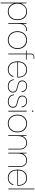

<svg xmlns="http://www.w3.org/2000/svg" viewBox="2106 -2850 950 5201"><g transform="rotate(90 2580.5 -250.0)"><path d="M51 205V-496H67L74 -347H77Q91 -390 120.5 -426.5Q150 -463 193 -485.5Q236 -508 289 -508Q365 -508 418 -474.5Q471 -441 499 -382.5Q527 -324 527 -249Q527 -174 499 -115Q471 -56 418 -22Q365 12 289 12Q207 12 149.5 -35.5Q92 -83 71 -159V205ZM289 -8Q353 -8 401.5 -37Q450 -66 477.5 -120Q505 -174 505 -248Q505 -322 477.5 -375.5Q450 -429 401.5 -458.5Q353 -488 289 -488Q229 -488 181 -456Q133 -424 105.5 -369.5Q78 -315 78 -248Q78 -179 105.5 -124.5Q133 -70 181 -39Q229 -8 289 -8Z M606 0V-496H622L627 -400H630Q650 -440 676.5 -464Q703 -488 738.5 -498Q774 -508 820 -508V-490H814Q787 -490 754.5 -482.5Q722 -475 692.5 -453.5Q663 -432 644.5 -390.5Q626 -349 626 -281V0Z M1064 12Q997 12 943.5 -19Q890 -50 858.5 -108.5Q827 -167 827 -248Q827 -329 859 -387.5Q891 -446 945.5 -477Q1000 -508 1067 -508Q1135 -508 1189 -477Q1243 -446 1274.5 -387.5Q1306 -329 1306 -248Q1306 -167 1273.5 -108.5Q1241 -50 1186.5 -19Q1132 12 1064 12ZM1064 -8Q1120 -8 1170 -34.5Q1220 -61 1252 -114.5Q1284 -168 1284 -248Q1284 -327 1252.5 -380.5Q1221 -434 1171.5 -461Q1122 -488 1067 -488Q1011 -488 961 -461Q911 -434 880 -380.5Q849 -327 849 -248Q849 -168 880 -114.5Q911 -61 960 -34.5Q1009 -8 1064 -8Z M1433 0V-608Q1433 -638 1442 -659.5Q1451 -681 1472.5 -693Q1494 -705 1531 -705H1577V-687H1527Q1488 -687 1470.5 -669Q1453 -651 1453 -608V0ZM1350 -478V-496H1596V-478Z M1865 12Q1794 12 1744 -20.5Q1694 -53 1668 -113Q1642 -173 1642 -254Q1642 -335 1671 -391.5Q1700 -448 1751 -478Q1802 -508 1868 -508Q1941 -508 1988 -476Q2035 -444 2058 -392.5Q2081 -341 2081 -282Q2081 -272 2081 -264.5Q2081 -257 2080 -246H1653V-264H2062Q2062 -377 2008 -432.5Q1954 -488 1868 -488Q1816 -488 1769.5 -464.5Q1723 -441 1693.5 -390.5Q1664 -340 1664 -259V-250Q1664 -165 1691.5 -111.5Q1719 -58 1764.5 -33Q1810 -8 1865 -8Q1933 -8 1978 -42.5Q2023 -77 2046 -138H2068Q2053 -94 2026.5 -60Q2000 -26 1960 -7Q1920 12 1865 12Z M2320 12Q2270 12 2228.5 -5Q2187 -22 2160.5 -58Q2134 -94 2128 -151H2150Q2153 -101 2178.5 -69Q2204 -37 2242 -22.5Q2280 -8 2320 -8Q2363 -8 2396 -22.5Q2429 -37 2447.5 -63.5Q2466 -90 2466 -124Q2466 -164 2450 -185.5Q2434 -207 2401 -219.5Q2368 -232 2315 -243Q2275 -251 2245.5 -263Q2216 -275 2197 -291Q2178 -307 2169 -328.5Q2160 -350 2160 -378Q2160 -417 2179 -446Q2198 -475 2232 -491.5Q2266 -508 2312 -508Q2378 -508 2424 -471Q2470 -434 2477 -360H2455Q2452 -417 2415 -452.5Q2378 -488 2312 -488Q2249 -488 2215.5 -457.5Q2182 -427 2182 -378Q2182 -353 2192.5 -331.5Q2203 -310 2231 -293Q2259 -276 2311 -264Q2362 -253 2402 -240Q2442 -227 2465 -201.5Q2488 -176 2488 -127Q2488 -87 2467.5 -55.5Q2447 -24 2409.5 -6Q2372 12 2320 12Z M2730 12Q2680 12 2638.5 -5Q2597 -22 2570.5 -58Q2544 -94 2538 -151H2560Q2563 -101 2588.5 -69Q2614 -37 2652 -22.5Q2690 -8 2730 -8Q2773 -8 2806 -22.5Q2839 -37 2857.5 -63.5Q2876 -90 2876 -124Q2876 -164 2860 -185.5Q2844 -207 2811 -219.5Q2778 -232 2725 -243Q2685 -251 2655.5 -263Q2626 -275 2607 -291Q2588 -307 2579 -328.5Q2570 -350 2570 -378Q2570 -417 2589 -446Q2608 -475 2642 -491.5Q2676 -508 2722 -508Q2788 -508 2834 -471Q2880 -434 2887 -360H2865Q2862 -417 2825 -452.5Q2788 -488 2722 -488Q2659 -488 2625.5 -457.5Q2592 -427 2592 -378Q2592 -353 2602.5 -331.5Q2613 -310 2641 -293Q2669 -276 2721 -264Q2772 -253 2812 -240Q2852 -227 2875 -201.5Q2898 -176 2898 -127Q2898 -87 2877.5 -55.5Q2857 -24 2819.5 -6Q2782 12 2730 12Z M2981 0V-496H3001V0ZM2991 -642Q2984 -642 2978 -648Q2972 -654 2972 -661Q2972 -669 2978 -674.5Q2984 -680 2991 -680Q2999 -680 3004.5 -674.5Q3010 -669 3010 -661Q3010 -654 3004.5 -648Q2999 -642 2991 -642Z M3324 12Q3257 12 3203.5 -19Q3150 -50 3118.5 -108.5Q3087 -167 3087 -248Q3087 -329 3119 -387.5Q3151 -446 3205.5 -477Q3260 -508 3327 -508Q3395 -508 3449 -477Q3503 -446 3534.5 -387.5Q3566 -329 3566 -248Q3566 -167 3533.5 -108.5Q3501 -50 3446.5 -19Q3392 12 3324 12ZM3324 -8Q3380 -8 3430 -34.5Q3480 -61 3512 -114.5Q3544 -168 3544 -248Q3544 -327 3512.5 -380.5Q3481 -434 3431.5 -461Q3382 -488 3327 -488Q3271 -488 3221 -461Q3171 -434 3140 -380.5Q3109 -327 3109 -248Q3109 -168 3140 -114.5Q3171 -61 3220 -34.5Q3269 -8 3324 -8Z M3645 0V-496H3661L3666 -387H3669Q3697 -450 3744 -479Q3791 -508 3847 -508Q3898 -508 3939.5 -487.5Q3981 -467 4005.5 -422.5Q4030 -378 4030 -305V0H4010V-300Q4010 -397 3967.5 -442.5Q3925 -488 3847 -488Q3796 -488 3755 -462.5Q3714 -437 3689.5 -387Q3665 -337 3665 -264V0Z M4118 0V-496H4134L4139 -387H4142Q4170 -450 4217 -479Q4264 -508 4320 -508Q4371 -508 4412.5 -487.5Q4454 -467 4478.5 -422.5Q4503 -378 4503 -305V0H4483V-300Q4483 -397 4440.5 -442.5Q4398 -488 4320 -488Q4269 -488 4228 -462.5Q4187 -437 4162.5 -387Q4138 -337 4138 -264V0Z M4797 12Q4726 12 4676 -20.5Q4626 -53 4600 -113Q4574 -173 4574 -254Q4574 -335 4603 -391.5Q4632 -448 4683 -478Q4734 -508 4800 -508Q4873 -508 4920 -476Q4967 -444 4990 -392.5Q5013 -341 5013 -282Q5013 -272 5013 -264.5Q5013 -257 5012 -246H4585V-264H4994Q4994 -377 4940 -432.5Q4886 -488 4800 -488Q4748 -488 4701.5 -464.5Q4655 -441 4625.5 -390.5Q4596 -340 4596 -259V-250Q4596 -165 4623.5 -111.5Q4651 -58 4696.5 -33Q4742 -8 4797 -8Q4865 -8 4910 -42.5Q4955 -77 4978 -138H5000Q4985 -94 4958.5 -60Q4932 -26 4892 -7Q4852 12 4797 12Z M5089 0V-705H5109V0Z"/></g></svg>

Font: DM Sans 36pt Thin
Style: Regular
Weight: 250
Designer: Colophon Foundry, Jonny Pinhorn
Foundry: Colophon Foundry
Version: Version 4.004;gftools[0.9.30]